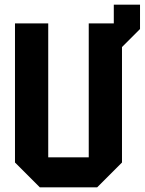

<svg xmlns="http://www.w3.org/2000/svg" viewBox="-20 -800 618 820"><path d="M44 -106V-700H186V-128H359V-700H466V-780H578V-676L501 -599V-106L395 0H150Z"/></svg>

Font: Tektur SemiCondensed SemiBold
Style: Regular
Weight: 600
Width: 4
Designer: Adam Jagosz
Foundry: Adam Jagosz
Version: Version 1.005;gftools[0.9.30]